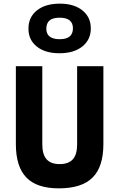

<svg xmlns="http://www.w3.org/2000/svg" viewBox="-20 -1018 654 1053"><path d="M307 -118Q356 -118 379.5 -144.5Q403 -171 403 -226V-655H547V-228Q547 -103 487.5 -44Q428 15 303 15Q182 15 124.5 -44.5Q67 -104 67 -228V-655H212V-226Q212 -171 235.5 -144.5Q259 -118 307 -118ZM478 -862Q478 -800 431.5 -763Q385 -726 306 -726Q228 -726 182 -762.5Q136 -799 136 -861Q136 -924 182.5 -961Q229 -998 308 -998Q386 -998 432 -961Q478 -924 478 -862ZM234 -860Q234 -832 252.5 -817.5Q271 -803 307 -803Q344 -803 362 -818Q380 -833 380 -863Q380 -892 361.5 -906.5Q343 -921 307 -921Q270 -921 252 -906Q234 -891 234 -860Z"/></svg>

Font: Intel One Mono
Style: Bold
Weight: 700
Monospace: yes
Designer: Fred Shallcrass
Foundry: Frere-Jones Type LLC
Version: Version 1.400;hotconv 1.1.0;makeotfexe 2.6.0;FJTRelease1.4